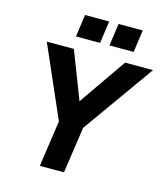

<svg xmlns="http://www.w3.org/2000/svg" viewBox="-129 -1000 954 1099"><g transform="rotate(15 347.5 -450.5)"><path d="M211 0H354L394 -274L695 -697H529.5L334.5 -416L226 -697H65.5L250.5 -274ZM219 -769H362L380.5 -901H237.5ZM417.5 -769H561L579.5 -901H436Z"/></g></svg>

Font: HK Grotesk ExtraBold
Style: Italic
Weight: 800
Italic angle: -16°
Designer: Alfredo Marco Pradil
Foundry: Hanken Design Co.
Version: Version 3.001;FEAKit 1.0